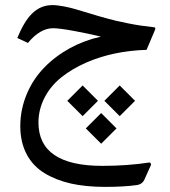

<svg xmlns="http://www.w3.org/2000/svg" viewBox="-20 -418 673 758"><path d="M439.9 88.9 379.4 28.3 318.8 88.9 379.4 149.4ZM513.2 -20 452.6 -80.6 392.1 -20 452.6 40.5ZM366.7 -20 306.2 -80.6 245.6 -20 306.2 40.5ZM383.8 236.8C215.8 236.8 131.8 179.7 131.8 65.4C131.8 -5.4 168 -69.8 223.6 -113.8C251.5 -135.7 283.7 -154.8 320.3 -170.9C394 -203.1 475.1 -218.8 558.6 -221.2L592.3 -300.8C592.8 -302.7 593.3 -304.2 593.3 -305.7C593.3 -308.6 591.3 -310.1 587.4 -310.5C554.2 -314 520.5 -318.8 486.3 -325.7C451.7 -332.5 424.3 -338.9 404.3 -344.7C383.8 -350.1 358.4 -357.4 328.6 -366.7C304.7 -374 286.6 -379.4 274.4 -382.8C251 -389.6 210.9 -397.9 188 -397.9C122.1 -397.9 83 -351.6 48.3 -268.1L90.3 -248.5C122.1 -287.1 155.3 -306.6 189.9 -306.6C205.1 -306.6 232.4 -303.2 272 -295.9C311.5 -288.6 346.7 -281.2 378.4 -273.4C292 -254.4 212.9 -211.4 154.8 -151.4C96.2 -91.3 60.1 -8.3 60.1 80.1C60.1 164.1 94.2 227.5 154.8 265.1C185.1 283.7 220.2 297.4 259.8 306.6C299.3 315.4 344.2 319.8 394.5 319.8C444.8 319.8 486.8 317.4 521 312.5C527.3 311.5 532.7 309.6 537.1 306.6C545.4 300.8 548.3 295.9 554.7 280.8L575.7 233.9C576.2 232.9 576.2 231.9 576.2 231C576.2 228.5 574.2 223.6 569.8 223.6H568.8C511.7 232.4 450.2 236.8 383.8 236.8Z"/></svg>

Font: Sahel
Style: Regular
Weight: 400
Foundry: Saber Rastikerdar (saber.rastikerdar@gmail.com)
Version: Version 3.4.0